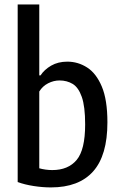

<svg xmlns="http://www.w3.org/2000/svg" viewBox="-20 -828 534 858"><path d="M207.5 9.5Q170 9.5 130 3.2Q90 -3 59 -14.5V-808H155.5V-491H161Q178 -517 208.8 -534.8Q239.5 -552.5 281 -552.5Q328.5 -552.5 369.2 -526.5Q410 -500.5 435 -441.2Q460 -382 460 -281Q460 -133.5 396.2 -62Q332.5 9.5 207.5 9.5ZM213.5 -68Q284.5 -68 322.5 -113.2Q360.5 -158.5 360.5 -272Q360.5 -352.5 345.5 -395Q330.5 -437.5 304.8 -453Q279 -468.5 246 -468.5Q220 -468.5 195 -455.8Q170 -443 155.5 -419V-76Q167 -72.5 183 -70.2Q199 -68 213.5 -68Z"/></svg>

Font: Encode Sans Condensed Condensed Medium
Style: Regular
Weight: 500
Width: 3
Designer: Multiple Designers
Foundry: Impallari Type
Version: Version 3.000; ttfautohint (v1.8.3) -l 8 -r 50 -G 200 -x 14 